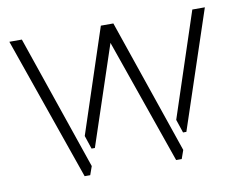

<svg xmlns="http://www.w3.org/2000/svg" viewBox="-61 -585 829 664"><g transform="rotate(-10 353.0 -252.5)"><path d="M9.8 -503.9 185.5 -1H205.1L215.8 -31.2L53.7 -503.9ZM210 -137.7 225.6 -90.8H237.3L353.5 -439.5L506.8 -1H526.4L537.1 -31.2L375 -503.9H331.1ZM531.2 -137.7 546.9 -90.8H558.6L696.3 -503.9H652.3Z"/></g></svg>

Font: Post No Bills Colombo
Style: Light
Weight: 400
Designer: Kosala Senevirathne, Siva Puranthara, Lasantha Premarathna, Tharique Azeez
Foundry: Mooniak
Version: Version 1.220 ; ttfautohint (v1.5)